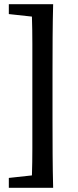

<svg xmlns="http://www.w3.org/2000/svg" viewBox="-20 -735 373 914"><path d="M230 -398V-158Q230 -79 230.5 0.5Q231 80 233 159H22V112L132 100Q134 37 134 -28Q134 -93 134 -158V-398Q134 -462 134 -527Q134 -592 132 -656L22 -668V-715H233Q231 -638 230.5 -558Q230 -478 230 -398Z"/></svg>

Font: Source Serif Pro Semibold
Style: Regular
Weight: 600
Designer: Frank Grießhammer
Foundry: Adobe Systems Incorporated
Version: Version 3.000;hotconv 1.0.109;makeotfexe 2.5.65596